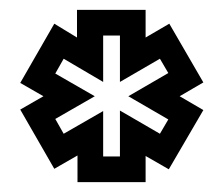

<svg xmlns="http://www.w3.org/2000/svg" viewBox="-20 -775 454 389"><path d="M136 -699V-755H275V-699L323 -727L392 -608L344 -580L392 -552L322 -432L275 -459V-406H137V-460L90 -433L21 -553L68 -580L21 -607L90 -727ZM304 -504 321 -533 240 -580 321 -627 304 -656 223 -609V-703H189V-609L109 -656L92 -626L172 -580L92 -534L109 -504L189 -550V-458H223V-551Z"/></svg>

Font: Aurach Bi
Style: Regular
Weight: 400
Designer: Peter Wiegel
Foundry: Peter Wiegel
Version: Version 1.002